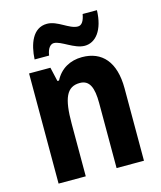

<svg xmlns="http://www.w3.org/2000/svg" viewBox="-113 -839 774 921"><g transform="rotate(-15 274.0 -378.0)"><path d="M106 -605H178C183 -641 199 -657 215 -657C251 -657 304 -606 356 -606C410 -606 453 -657 456 -756H385C379 -722 367 -704 348 -704C305 -704 260 -755 207 -755C136 -755 110 -680 106 -605ZM328 -557C269 -557 220 -530 193 -477H185L169 -547H63V0H198V-261C198 -387 220 -440 286 -440C334 -440 351 -400 351 -323V0H487V-360C487 -491 427 -557 328 -557Z"/></g></svg>

Font: Noto Sans Devanagari UI Condensed
Style: Bold
Weight: 700
Width: 3
Designer: Jelle Bosma - Monotype Design Team
Foundry: Monotype Imaging Inc.
Version: Version 2.004